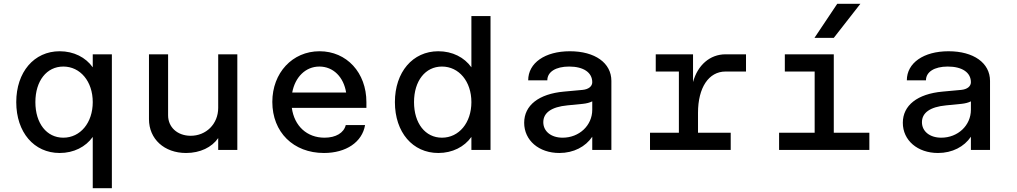

<svg xmlns="http://www.w3.org/2000/svg" viewBox="-20 -784 5320 1004"><path d="M465 200H565V-500H465V-432C428 -484 366 -516 292 -516C158 -516 65 -407 65 -250C65 -92 158 16 292 16C366 16 428 -16 465 -68ZM165 -250C165 -361 224 -436 311 -436C400 -436 465 -358 465 -250C465 -142 400 -64 311 -64C224 -64 165 -139 165 -250Z M953 16C1027 16 1088 -14 1121 -62V0H1221V-500H1121V-220C1121 -136 1058 -73 975 -74C907 -75 859 -119 859 -181V-500H759V-161C759 -57 839 16 953 16Z M1674 16C1790 16 1874 -41 1889 -130H1788C1778 -89 1736 -64 1677 -64C1585 -64 1519 -125 1506 -220H1896V-250C1896 -404 1793 -516 1651 -516C1509 -516 1404 -403 1404 -251C1404 -93 1514 16 1674 16ZM1508 -300C1523 -381 1578 -436 1650 -436C1723 -436 1777 -381 1790 -300Z M2445 0H2545V-700H2445V-432C2408 -484 2346 -516 2272 -516C2138 -516 2045 -407 2045 -250C2045 -92 2138 16 2272 16C2346 16 2408 -16 2445 -68ZM2145 -250C2145 -361 2204 -436 2291 -436C2380 -436 2445 -358 2445 -250C2445 -142 2380 -64 2291 -64C2204 -64 2145 -139 2145 -250Z M3077 -354C3077 -332 3057 -317 3027 -314L2929 -305C2797 -293 2721 -233 2721 -142C2721 -50 2798 16 2905 16C2980 16 3042 -17 3077 -69V0H3177V-361C3177 -455 3091 -516 2960 -516C2830 -516 2742 -455 2742 -364H2842C2842 -408 2886 -436 2956 -436C3031 -436 3077 -405 3077 -354ZM2821 -145C2821 -194 2863 -225 2947 -233L3028 -241C3047 -243 3063 -247 3077 -254V-210C3077 -128 3009 -64 2922 -64C2862 -64 2821 -97 2821 -145Z M3379 0H3801V-90H3630V-194C3630 -326 3686 -410 3774 -410H3881V-500H3774C3692 -500 3628 -443 3604 -355V-500H3409V-410H3530V-90H3379Z M4054 0H4526V-90H4340V-500H4084V-410H4240V-90H4054ZM4239 -586H4340L4479 -764H4358Z M5057 -354C5057 -332 5037 -317 5007 -314L4909 -305C4777 -293 4701 -233 4701 -142C4701 -50 4778 16 4885 16C4960 16 5022 -17 5057 -69V0H5157V-361C5157 -455 5071 -516 4940 -516C4810 -516 4722 -455 4722 -364H4822C4822 -408 4866 -436 4936 -436C5011 -436 5057 -405 5057 -354ZM4801 -145C4801 -194 4843 -225 4927 -233L5008 -241C5027 -243 5043 -247 5057 -254V-210C5057 -128 4989 -64 4902 -64C4842 -64 4801 -97 4801 -145Z"/></svg>

Font: Uncut Plan8
Style: Regular
Weight: 400
Designer: Kasper Nordkvist
Foundry: UNCUT.wtf
Version: Version 1.002;Glyphs 3.1.2 (3151)